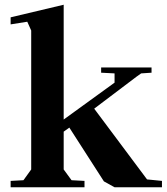

<svg xmlns="http://www.w3.org/2000/svg" viewBox="-20 -791 704 811"><path d="M249 -771V-286.1L463.9 -441.9V-481L407.2 -483.9V-505.9H620.1V-483.9L576.2 -481L556.2 -466.8L377.9 -332L601.1 -33.2L664.1 -26.9V0H463.9L418.9 -24.9L272.9 -252L249 -234.9V-75.2L282.2 -29.8L336.9 -26.9V0H24.9V-26.9L79.1 -29.8L111.8 -75.2V-662.1L95.2 -699.2L24.9 -688V-717.8Z"/></svg>

Font: Ortica Angular Bold
Style: Regular
Weight: 700
Designer: Benedetta Bovani
Foundry: Collletttivo
Version: Version 2.000;Glyphs 3.1.2 (3151)